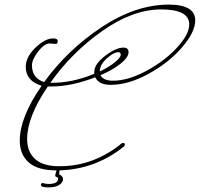

<svg xmlns="http://www.w3.org/2000/svg" viewBox="-20 -720 869 835"><path d="M414 -410V-409Q455 -429 480 -449.5Q505 -470 505 -481.5Q505 -493 495 -493Q474 -493 444 -465.5Q414 -438 414 -410ZM539 -493Q539 -471 505 -443.5Q471 -416 417 -393Q429 -369 472 -369Q536 -369 615 -411Q694 -453 748.5 -511.5Q803 -570 803 -614Q803 -679 680.5 -679Q558 -679 425 -585.5Q292 -492 199 -360H208Q296 -360 390 -399V-407Q390 -441 437 -477Q484 -513 517 -513Q539 -513 539 -493ZM222 -529 197 -531Q173 -531 146 -496Q119 -461 119 -436Q119 -380 172 -363Q273 -503 421.5 -601.5Q570 -700 714 -700Q829 -700 829 -631Q829 -581 772 -514.5Q715 -448 627 -399.5Q539 -351 461 -351Q410 -351 394 -384Q292 -344 204 -344H188Q98 -212 98 -115Q98 -60 132.5 -28.5Q167 3 239 3Q358 3 460 -61Q484 -76 496 -86L508 -96Q511 -98 517 -98Q523 -98 523 -91.5Q523 -85 514 -79Q393 16 239 21L237 38Q254 46 254 59.5Q254 73 238 84Q222 95 190 95Q158 95 158 84Q158 76 166 76Q178 80 192 80Q233 80 233 56Q233 52 226.5 50Q220 48 220 44Q220 40 226 21Q144 21 105 -13.5Q66 -48 66 -108Q66 -210 161 -347Q92 -368 92 -429Q92 -472 134 -512.5Q176 -553 211 -553Q231 -553 231 -541Q231 -529 222 -529Z"/></svg>

Font: Miss Fajardose
Style: Regular
Weight: 400
Version: Version 1.000